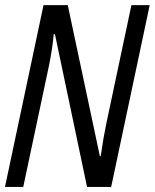

<svg xmlns="http://www.w3.org/2000/svg" viewBox="-22 -734 608 754"><path d="M414.6 0H319.8L193.8 -599.6H189Q183.6 -540 169.4 -471.7L69.3 0H-2.4L148.9 -713.9H244.1L370.1 -121.1H373.5Q384.3 -195.8 396 -251L494.1 -713.9H565.9Z"/></svg>

Font: Open Sans Hebrew Condensed
Style: Italic
Weight: 400
Width: 3
Italic angle: -12°
Foundry: Ascender Corporation, Yanek Iontef
Version: Version 2.001;PS 002.001;hotconv 1.0.70;makeotf.lib2.5.58329